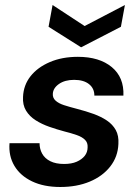

<svg xmlns="http://www.w3.org/2000/svg" viewBox="-20 -735 551 767"><path d="M221 12Q155 12 108 -10.5Q61 -33 37.5 -72.5Q14 -112 18 -163H138Q138 -140 148.5 -121Q159 -102 181 -91Q203 -80 236 -80Q266 -80 286.5 -89Q307 -98 318.5 -112.5Q330 -127 330 -147Q331 -165 319.5 -176.5Q308 -188 286.5 -195.5Q265 -203 237 -210Q207 -218 177 -228.5Q147 -239 122.5 -254.5Q98 -270 84 -293Q70 -316 72 -348Q74 -395 102 -430.5Q130 -466 179 -487Q228 -508 291 -508Q377 -508 426.5 -467Q476 -426 473 -353H357Q357 -382 335.5 -399Q314 -416 276 -416Q239 -416 215.5 -399.5Q192 -383 191 -360Q190 -344 202 -333Q214 -322 235.5 -315Q257 -308 288 -300Q323 -291 353.5 -280Q384 -269 407 -253.5Q430 -238 442.5 -215.5Q455 -193 453 -160Q451 -109 420.5 -70Q390 -31 338.5 -9.5Q287 12 221 12ZM479 -715 463 -628 304 -546 174 -628 190 -715 318 -631Z"/></svg>

Font: DM Sans 28pt SemiBold
Style: Italic
Weight: 600
Italic angle: -10°
Version: Version 4.004;gftools[0.9.30]